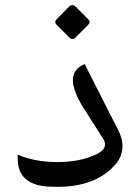

<svg xmlns="http://www.w3.org/2000/svg" viewBox="-20 -706 540 741"><path d="M429.2 -75.7Q354 15.1 201.2 15.1Q184.1 15.1 167 14.2Q48.3 7.3 48.3 -94.2V-108.9Q111.8 -82 192.4 -80.6Q286.1 -78.6 353.5 -111.3Q389.2 -128.9 384.8 -153.8Q382.8 -163.1 380.4 -167L303.7 -287.1Q223.1 -414.6 295.9 -453.1L306.6 -459L437 -202.1Q456.1 -163.6 452.1 -131.1Q448.2 -98.6 429.2 -75.7ZM273 -679.2 320.1 -632.1Q331.1 -621.1 320.6 -610.5L271.3 -561.3Q259.1 -549.6 247.5 -561.3L198.8 -610Q187.2 -621.1 200.4 -633.8L245.9 -679.8Q259.1 -693.1 273 -679.2Z"/></svg>

Font: Gandom FD
Style: FD
Weight: 400
Foundry: DejaVu fonts team - Redesigned by Saber Rastikerdar - Based on Samim Font
Version: Version 0.6